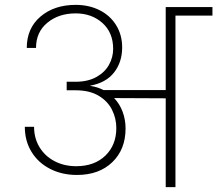

<svg xmlns="http://www.w3.org/2000/svg" viewBox="-20 -769 893 789"><path d="M853 -740V-705H701V0H661V-365L449 -366Q472 -342 484 -309.5Q496 -277 496 -241Q496 -155 441.5 -102.5Q387 -50 296 -50Q235 -50 186 -75Q137 -100 109.5 -145Q82 -190 82 -248H120Q120 -201 142.5 -164Q165 -127 204.5 -106.5Q244 -86 293 -86Q368 -86 413 -129.5Q458 -173 458 -243Q458 -282 440.5 -317.5Q423 -353 385.5 -375.5Q348 -398 290 -398H254V-433H290Q341 -433 376 -452.5Q411 -472 428 -503Q445 -534 445 -568Q445 -635 401 -674.5Q357 -714 291 -714Q221 -714 174.5 -675.5Q128 -637 128 -572H90Q90 -653 146.5 -701Q203 -749 291 -749Q345 -749 388.5 -727.5Q432 -706 457 -666Q482 -626 482 -574Q482 -514 449 -471.5Q416 -429 351 -417V-416Q380 -412 405 -399H661V-740Z"/></svg>

Font: Fz Poppins ExtLt
Style: Regular
Weight: 200
Designer: Ninad Kale (Devanagari), Jonny Pinhorn (Latin)
Foundry: Indian Type Foundry
Version: Vit hóa bi Vntype.Com & FontZin.Com